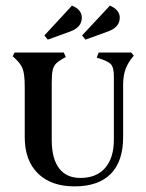

<svg xmlns="http://www.w3.org/2000/svg" viewBox="-20 -654 521 683"><path d="M245 9Q162 9 115 -37Q68 -83 68 -166V-345Q68 -391 60 -411Q52 -431 25 -454L32 -467H207L214 -451Q191 -439 181 -429.5Q171 -420 167.5 -405Q164 -390 164 -360V-157Q164 -90 190 -55.5Q216 -21 266 -21Q323 -21 354 -56.5Q385 -92 385 -157V-384Q385 -415 373.5 -426.5Q362 -438 324 -449L331 -467H447L456 -456L447 -445Q430 -422 423.5 -398.5Q417 -375 418 -336V-166Q418 -80 374 -35.5Q330 9 245 9ZM271 -591Q271 -557 230 -542L150 -513L138 -528L236 -634Q271 -620 271 -591ZM406 -591Q406 -557 364 -542L284 -513L272 -528L371 -634Q406 -619 406 -591Z"/></svg>

Font: Katibeh
Style: Regular
Weight: 400
Designer: Arabic design by Kourosh Beigpour, Latin design by Eduardo Tunni, engineering by Lasse Fister
Version: Version 1.000